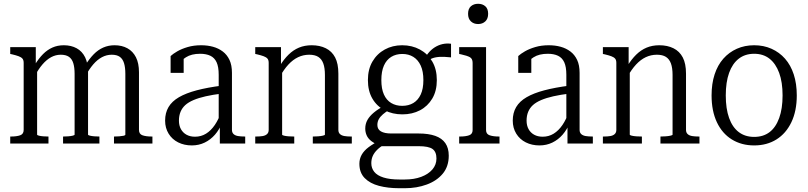

<svg xmlns="http://www.w3.org/2000/svg" viewBox="-20 -758 4269 1014"><path d="M34 0V-37H39Q68 -37 86.5 -43.5Q105 -50 105 -72V-426Q105 -441 98.5 -448.5Q92 -456 78.5 -461Q65 -466 44 -471L34 -473V-509H169V-403L176 -396V-47Q176 -44 185.5 -41.5Q195 -39 209 -38Q223 -37 234 -37H236V0ZM505 0H313V-37H315Q326 -37 340 -38Q354 -39 364 -41.5Q374 -44 374 -47V-368Q374 -402 367 -424.5Q360 -447 344 -458Q328 -469 301 -469Q274 -469 250 -456Q226 -443 204.5 -418Q183 -393 164 -357V-416Q185 -450 207.5 -472.5Q230 -495 257 -507Q284 -519 317 -519Q356 -519 385 -503Q414 -487 429.5 -455.5Q445 -424 445 -376V-47Q445 -44 455 -41.5Q465 -39 479 -38Q493 -37 504 -37H505ZM785 0H582V-37H584Q596 -37 609.5 -38Q623 -39 632.5 -41Q642 -43 642 -47V-368Q642 -402 635 -424.5Q628 -447 612.5 -458Q597 -469 570 -469Q543 -469 518.5 -456Q494 -443 472.5 -418Q451 -393 431 -356L430 -413Q452 -448 475 -471.5Q498 -495 525.5 -507Q553 -519 585 -519Q624 -519 653 -503Q682 -487 698 -455.5Q714 -424 714 -376V-72Q714 -50 732.5 -43.5Q751 -37 780 -37H785Z M1153 -306V-264Q1104 -258 1066.5 -249.5Q1029 -241 1002 -229.5Q975 -218 958.5 -203Q942 -188 933.5 -167.5Q925 -147 925 -121Q925 -95 935.5 -76Q946 -57 965 -46.5Q984 -36 1010 -36Q1042 -36 1068 -52Q1094 -68 1114.5 -98Q1135 -128 1148 -168L1154 -112Q1139 -74 1115.5 -47Q1092 -20 1061 -5Q1030 10 993 10Q953 10 921 -6Q889 -22 870.5 -52Q852 -82 852 -121Q852 -162 870 -192.5Q888 -223 925 -244.5Q962 -266 1018.5 -281Q1075 -296 1153 -306ZM1141 0V-108L1135 -109V-363Q1135 -405 1124 -429Q1113 -453 1091 -463.5Q1069 -474 1037 -474Q991 -474 962 -455.5Q933 -437 916 -410Q914 -420 916 -428.5Q918 -437 923 -444.5Q928 -452 934.5 -457Q941 -462 950 -465V-373H881V-462Q894 -474 916.5 -487Q939 -500 971 -509.5Q1003 -519 1042 -519Q1076 -519 1105 -511Q1134 -503 1156.5 -486Q1179 -469 1192 -441.5Q1205 -414 1205 -373V-72Q1205 -58 1213.5 -50Q1222 -42 1237 -39.5Q1252 -37 1272 -37H1275V0Z M1328 0V-37H1333Q1353 -37 1367.5 -39.5Q1382 -42 1390.5 -50Q1399 -58 1399 -72V-426Q1399 -441 1392.5 -448.5Q1386 -456 1372.5 -461Q1359 -466 1338 -471L1328 -473V-509H1464V-402L1470 -395V-47Q1470 -44 1480 -41.5Q1490 -39 1504.5 -38Q1519 -37 1531 -37H1534V0ZM1838 0H1632V-37H1633Q1645 -37 1659.5 -38Q1674 -39 1685 -41.5Q1696 -44 1696 -47V-362Q1696 -399 1687.5 -422.5Q1679 -446 1661 -457.5Q1643 -469 1613 -469Q1582 -469 1554.5 -456Q1527 -443 1503 -417Q1479 -391 1458 -353L1457 -409Q1479 -445 1504 -469.5Q1529 -494 1559 -506.5Q1589 -519 1626 -519Q1669 -519 1701 -503Q1733 -487 1750 -454.5Q1767 -422 1767 -369V-72Q1767 -58 1775.5 -50Q1784 -42 1799 -39.5Q1814 -37 1833 -37H1838Z M2362 -455Q2326 -459 2300.5 -457.5Q2275 -456 2257 -447.5Q2239 -439 2226 -418L2214 -432Q2226 -458 2241.5 -477Q2257 -496 2276 -508Q2295 -520 2316.5 -525Q2338 -530 2362 -527ZM2105 -154Q2053 -154 2011.5 -175.5Q1970 -197 1946.5 -237.5Q1923 -278 1923 -335Q1923 -392 1947 -433Q1971 -474 2012 -496.5Q2053 -519 2104 -519Q2156 -519 2197.5 -496.5Q2239 -474 2263 -433Q2287 -392 2287 -335Q2287 -278 2263 -237.5Q2239 -197 2198 -175.5Q2157 -154 2105 -154ZM2104 -199Q2138 -199 2163 -214Q2188 -229 2202 -259Q2216 -289 2216 -335Q2216 -381 2202 -411.5Q2188 -442 2163 -457.5Q2138 -473 2105 -473Q2071 -473 2046 -457.5Q2021 -442 2007.5 -411.5Q1994 -381 1994 -335Q1994 -289 2007.5 -259Q2021 -229 2046 -214Q2071 -199 2104 -199ZM2088 236Q2029 236 1981.5 223.5Q1934 211 1906 182.5Q1878 154 1878 107Q1878 81 1890 59.5Q1902 38 1926.5 19.5Q1951 1 1989 -18L2011 4Q1987 18 1971.5 33.5Q1956 49 1948.5 66Q1941 83 1941 104Q1941 130 1956.5 149.5Q1972 169 2005.5 179.5Q2039 190 2089 190H2118Q2167 190 2204.5 176Q2242 162 2263.5 137Q2285 112 2285 79Q2285 44 2264.5 29Q2244 14 2190 14H1989H1987Q1959 1 1941.5 -12.5Q1924 -26 1916.5 -43Q1909 -60 1909 -79Q1909 -104 1920.5 -124.5Q1932 -145 1955 -164Q1978 -183 2011 -200L2036 -178Q2017 -167 2002.5 -154.5Q1988 -142 1980.5 -128.5Q1973 -115 1973 -98Q1973 -75 1992 -64Q2011 -53 2046 -53H2191Q2243 -53 2278.5 -40.5Q2314 -28 2332 -2Q2350 24 2350 64Q2350 121 2318.5 159Q2287 197 2234 216.5Q2181 236 2119 236Z M2505 -631Q2482 -631 2467 -645Q2452 -659 2452 -685Q2452 -712 2467 -725Q2482 -738 2505 -738Q2528 -738 2543 -725Q2558 -712 2558 -685Q2558 -659 2543 -645Q2528 -631 2505 -631ZM2547 -509V-71Q2547 -50 2566 -43.5Q2585 -37 2614 -37H2618V0H2405V-37H2410Q2439 -37 2457.5 -43.5Q2476 -50 2476 -71V-426Q2476 -448 2461.5 -456Q2447 -464 2415 -471L2405 -473V-509Z M2989 -306V-264Q2940 -258 2902.5 -249.5Q2865 -241 2838 -229.5Q2811 -218 2794.5 -203Q2778 -188 2769.5 -167.5Q2761 -147 2761 -121Q2761 -95 2771.5 -76Q2782 -57 2801 -46.5Q2820 -36 2846 -36Q2878 -36 2904 -52Q2930 -68 2950.5 -98Q2971 -128 2984 -168L2990 -112Q2975 -74 2951.5 -47Q2928 -20 2897 -5Q2866 10 2829 10Q2789 10 2757 -6Q2725 -22 2706.5 -52Q2688 -82 2688 -121Q2688 -162 2706 -192.5Q2724 -223 2761 -244.5Q2798 -266 2854.5 -281Q2911 -296 2989 -306ZM2977 0V-108L2971 -109V-363Q2971 -405 2960 -429Q2949 -453 2927 -463.5Q2905 -474 2873 -474Q2827 -474 2798 -455.5Q2769 -437 2752 -410Q2750 -420 2752 -428.5Q2754 -437 2759 -444.5Q2764 -452 2770.5 -457Q2777 -462 2786 -465V-373H2717V-462Q2730 -474 2752.5 -487Q2775 -500 2807 -509.5Q2839 -519 2878 -519Q2912 -519 2941 -511Q2970 -503 2992.5 -486Q3015 -469 3028 -441.5Q3041 -414 3041 -373V-72Q3041 -58 3049.5 -50Q3058 -42 3073 -39.5Q3088 -37 3108 -37H3111V0Z M3164 0V-37H3169Q3189 -37 3203.5 -39.5Q3218 -42 3226.5 -50Q3235 -58 3235 -72V-426Q3235 -441 3228.5 -448.5Q3222 -456 3208.5 -461Q3195 -466 3174 -471L3164 -473V-509H3300V-402L3306 -395V-47Q3306 -44 3316 -41.5Q3326 -39 3340.5 -38Q3355 -37 3367 -37H3370V0ZM3674 0H3468V-37H3469Q3481 -37 3495.5 -38Q3510 -39 3521 -41.5Q3532 -44 3532 -47V-362Q3532 -399 3523.5 -422.5Q3515 -446 3497 -457.5Q3479 -469 3449 -469Q3418 -469 3390.5 -456Q3363 -443 3339 -417Q3315 -391 3294 -353L3293 -409Q3315 -445 3340 -469.5Q3365 -494 3395 -506.5Q3425 -519 3462 -519Q3505 -519 3537 -503Q3569 -487 3586 -454.5Q3603 -422 3603 -369V-72Q3603 -58 3611.5 -50Q3620 -42 3635 -39.5Q3650 -37 3669 -37H3674Z M4188 -254Q4188 -172 4159.5 -112.5Q4131 -53 4080.5 -21.5Q4030 10 3963 10Q3896 10 3845 -21.5Q3794 -53 3766 -112.5Q3738 -172 3738 -254Q3738 -316 3754 -365Q3770 -414 3800 -448Q3830 -482 3871.5 -500.5Q3913 -519 3963 -519Q4013 -519 4054.5 -500.5Q4096 -482 4126 -448Q4156 -414 4172 -365Q4188 -316 4188 -254ZM3813 -254Q3813 -184 3830.5 -135Q3848 -86 3881.5 -60.5Q3915 -35 3963 -35Q4011 -35 4044 -60Q4077 -85 4095 -134.5Q4113 -184 4113 -254Q4113 -324 4095 -373Q4077 -422 4044 -448Q4011 -474 3963 -474Q3915 -474 3881.5 -448Q3848 -422 3830.5 -373Q3813 -324 3813 -254Z"/></svg>

Font: Roboto Serif 28pt Condensed Light
Style: Regular
Weight: 300
Width: 3
Designer: Greg Gazdowicz
Foundry: Commercial Type
Version: Version 1.008